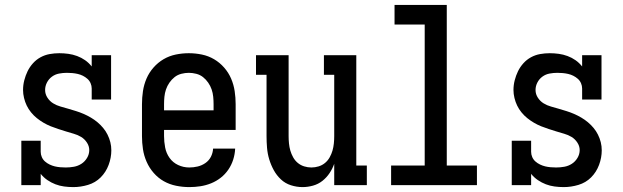

<svg xmlns="http://www.w3.org/2000/svg" viewBox="-20 -755 2540 783"><path d="M279 8Q260 8 241.5 5.5Q223 3 206 -3.5Q189 -10 173.5 -20.5Q158 -31 146 -46V0H67V-181H146V-136Q146 -125 150.5 -114.5Q155 -104 163.5 -96.5Q172 -89 182.5 -84Q193 -79 203.5 -76.5Q214 -74 225.5 -73Q237 -72 248 -72Q265 -72 281.5 -75Q298 -78 312 -87Q326 -96 335 -111Q344 -126 344 -143Q344 -159 334.5 -173.5Q325 -188 311 -196.5Q297 -205 281 -209.5Q265 -214 249 -219Q233 -224 217.5 -229Q202 -234 187 -240Q172 -246 157.5 -254.5Q143 -263 130 -273.5Q117 -284 106.5 -297Q96 -310 89 -324.5Q82 -339 78 -355.5Q74 -372 74 -388Q74 -408 79 -427.5Q84 -447 92.5 -464.5Q101 -482 114.5 -497Q128 -512 145.5 -521.5Q163 -531 182.5 -534.5Q202 -538 222 -538Q240 -538 258.5 -535.5Q277 -533 294.5 -526.5Q312 -520 327 -509.5Q342 -499 354 -484V-530H433V-349H354V-394Q354 -405 349.5 -415.5Q345 -426 336.5 -433.5Q328 -441 318 -446Q308 -451 297 -453.5Q286 -456 275 -457Q264 -458 253 -458Q237 -458 221 -455Q205 -452 192 -442.5Q179 -433 171.5 -418.5Q164 -404 164 -388Q164 -371 173.5 -356.5Q183 -342 197 -333.5Q211 -325 227 -320.5Q243 -316 258.5 -311.5Q274 -307 290 -302Q306 -297 321 -290.5Q336 -284 350.5 -275.5Q365 -267 377.5 -256.5Q390 -246 400.5 -233.5Q411 -221 418.5 -206Q426 -191 430 -175Q434 -159 434 -142Q434 -112 423 -82.5Q412 -53 390.5 -31.5Q369 -10 339 -1Q309 8 279 8Z M752 8Q725 8 698 2.5Q671 -3 648 -16Q625 -29 607 -49.5Q589 -70 578 -95Q567 -120 563 -146.5Q559 -173 559 -200V-330Q559 -357 563 -383.5Q567 -410 577.5 -434.5Q588 -459 606 -479.5Q624 -500 647 -513.5Q670 -527 696.5 -532.5Q723 -538 750 -538Q777 -538 803.5 -532.5Q830 -527 853 -513.5Q876 -500 894 -479.5Q912 -459 922.5 -434.5Q933 -410 937 -383.5Q941 -357 941 -330V-225H649V-200Q649 -177 653.5 -153.5Q658 -130 671.5 -111Q685 -92 706.5 -82Q728 -72 752 -72Q769 -72 786 -76Q803 -80 817.5 -90Q832 -100 840 -115.5Q848 -131 849 -149H939Q938 -126 931 -104Q924 -82 911 -63Q898 -44 880 -30Q862 -16 841 -7.5Q820 1 797.5 4.5Q775 8 752 8ZM649 -305H851V-330Q851 -345 849.5 -360.5Q848 -376 843 -390.5Q838 -405 829 -418Q820 -431 808 -440.5Q796 -450 780.5 -454Q765 -458 750 -458Q735 -458 719.5 -454Q704 -450 692 -440.5Q680 -431 671 -418Q662 -405 657 -390.5Q652 -376 650.5 -360.5Q649 -345 649 -330Z M1214 8Q1190 8 1166.5 0.5Q1143 -7 1125.5 -23.5Q1108 -40 1096.5 -61Q1085 -82 1078 -105Q1071 -128 1069 -152Q1067 -176 1067 -200V-450H1024V-530H1157V-200Q1157 -185 1158.5 -170Q1160 -155 1164 -141Q1168 -127 1175.5 -113.5Q1183 -100 1194.5 -90.5Q1206 -81 1220.5 -76.5Q1235 -72 1250 -72Q1265 -72 1279.5 -76.5Q1294 -81 1305.5 -90.5Q1317 -100 1324.5 -113.5Q1332 -127 1336 -141Q1340 -155 1341.5 -170Q1343 -185 1343 -200V-450H1301V-530H1433V-80H1476V0H1343V-87Q1336 -67 1324 -49Q1312 -31 1295 -17.5Q1278 -4 1256.5 2Q1235 8 1214 8Z M1575 0V-80H1712V-655H1589V-735H1802V-80H1925V0Z M2279 8Q2260 8 2241.5 5.5Q2223 3 2206 -3.5Q2189 -10 2173.5 -20.5Q2158 -31 2146 -46V0H2067V-181H2146V-136Q2146 -125 2150.5 -114.5Q2155 -104 2163.5 -96.5Q2172 -89 2182.5 -84Q2193 -79 2203.5 -76.5Q2214 -74 2225.5 -73Q2237 -72 2248 -72Q2265 -72 2281.5 -75Q2298 -78 2312 -87Q2326 -96 2335 -111Q2344 -126 2344 -143Q2344 -159 2334.5 -173.5Q2325 -188 2311 -196.5Q2297 -205 2281 -209.5Q2265 -214 2249 -219Q2233 -224 2217.5 -229Q2202 -234 2187 -240Q2172 -246 2157.5 -254.5Q2143 -263 2130 -273.5Q2117 -284 2106.5 -297Q2096 -310 2089 -324.5Q2082 -339 2078 -355.5Q2074 -372 2074 -388Q2074 -408 2079 -427.5Q2084 -447 2092.5 -464.5Q2101 -482 2114.5 -497Q2128 -512 2145.5 -521.5Q2163 -531 2182.5 -534.5Q2202 -538 2222 -538Q2240 -538 2258.5 -535.5Q2277 -533 2294.5 -526.5Q2312 -520 2327 -509.5Q2342 -499 2354 -484V-530H2433V-349H2354V-394Q2354 -405 2349.5 -415.5Q2345 -426 2336.5 -433.5Q2328 -441 2318 -446Q2308 -451 2297 -453.5Q2286 -456 2275 -457Q2264 -458 2253 -458Q2237 -458 2221 -455Q2205 -452 2192 -442.5Q2179 -433 2171.5 -418.5Q2164 -404 2164 -388Q2164 -371 2173.5 -356.5Q2183 -342 2197 -333.5Q2211 -325 2227 -320.5Q2243 -316 2258.5 -311.5Q2274 -307 2290 -302Q2306 -297 2321 -290.5Q2336 -284 2350.5 -275.5Q2365 -267 2377.5 -256.5Q2390 -246 2400.5 -233.5Q2411 -221 2418.5 -206Q2426 -191 2430 -175Q2434 -159 2434 -142Q2434 -112 2423 -82.5Q2412 -53 2390.5 -31.5Q2369 -10 2339 -1Q2309 8 2279 8Z"/></svg>

Font: Iosevka Slab Medium
Style: Regular
Weight: 500
Monospace: yes
Designer: Belleve Invis
Foundry: Belleve Invis
Version: Version 11.1.1; ttfautohint (v1.8.3)